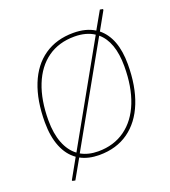

<svg xmlns="http://www.w3.org/2000/svg" viewBox="-144 -813 887 1004"><g transform="rotate(-20 300.0 -311.0)"><path d="M568 -391Q568 -269 532.5 -180Q497 -91 429.5 -43Q362 5 267 5Q206 5 162 -19L102 87L87 84L85 80L146 -29Q102 -60 79 -117Q56 -174 56 -253Q56 -374 91 -461.5Q126 -549 193.5 -595.5Q261 -642 355 -642Q426 -642 473 -612L528 -709L544 -706L545 -701L489 -601Q568 -537 568 -391ZM157 -48 463 -593Q419 -622 354 -622Q267 -622 205 -578Q143 -534 110 -451.5Q77 -369 77 -256Q77 -183 97.5 -130Q118 -77 157 -48ZM547 -387Q547 -524 478 -582L172 -38Q213 -15 268 -15Q355 -15 418 -60.5Q481 -106 514 -189.5Q547 -273 547 -387Z"/></g></svg>

Font: Luna Sans Thin
Style: Italic
Weight: 250
Italic angle: -7°
Designer: Juan Pablo del Peral
Foundry: Huerta Tipografica
Version: Version 2.001; ttfautohint (v1.5)